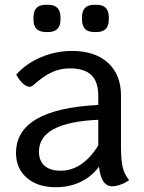

<svg xmlns="http://www.w3.org/2000/svg" viewBox="-20 -773 601 803"><path d="M520 -20Q506 -9 486 -1.5Q466 6 449 6Q403 6 394 -76Q364 -35 317.5 -12.5Q271 10 213 10Q138 10 92.5 -29Q47 -68 47 -133Q47 -317 391 -334V-373Q391 -431 362 -459Q333 -487 272 -487Q232 -487 197 -471Q162 -455 117 -415Q110 -410 104 -410Q91 -410 76 -423.5Q61 -437 48 -461Q90 -508 152 -534Q214 -560 281 -560Q377 -560 431.5 -510.5Q486 -461 486 -373V-160Q486 -102 493.5 -72Q501 -42 520 -20ZM391 -165V-272Q143 -261 143 -139Q143 -100 166.5 -79.5Q190 -59 234 -59Q280 -59 320 -86.5Q360 -114 391 -165ZM120 -691V-701Q120 -753 172 -753H181Q233 -753 233 -701V-691Q233 -639 181 -639H172Q120 -639 120 -691ZM323 -691V-701Q323 -753 374 -753H384Q435 -753 435 -701V-691Q435 -639 384 -639H374Q323 -639 323 -691Z"/></svg>

Font: Krub Medium
Style: Regular
Weight: 500
Designer: Ekaluck Peanpanawate
Foundry: Cadson Demak Co.,Ltd.
Version: Version 1.000; ttfautohint (v1.6)